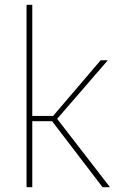

<svg xmlns="http://www.w3.org/2000/svg" viewBox="-20 -783 508 803"><path d="M91 0V-763H115V-298H202L401 -531H431L219 -286L440 0H409L198 -276H115V0Z"/></svg>

Font: Exo Thin Thin
Style: Regular
Weight: 250
Version: Version 2.000